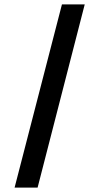

<svg xmlns="http://www.w3.org/2000/svg" viewBox="-20 -792 469 868"><path d="M150 56H46L260 -772H363Z"/></svg>

Font: SUIT SemiBold
Style: Regular
Weight: 600
Designer: Sunn Youn; Korean Glyphs from Source Han Sans (Sandoll Communications; Soo-young Jang, Joo-yeon Kang)
Foundry: Sunn
Version: Version 1.140